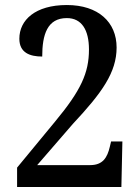

<svg xmlns="http://www.w3.org/2000/svg" viewBox="-20 -744 559 764"><path d="M48 0H463L467 -181H422L417 -160C407 -117 389 -87 339 -87H128L270 -251C386 -375 444 -456 444 -555C444 -656 371 -724 246 -724C120 -724 57 -664 57 -590C57 -534 99 -519 148 -519C148 -606 168 -672 246 -672C305 -672 334 -625 334 -547C334 -454 302 -384 199 -260L48 -77Z"/></svg>

Font: Noto Serif Lao SemiCondensed Medium
Style: Regular
Weight: 500
Width: 4
Designer: Monotype Design Team
Foundry: Monotype Imaging Inc.
Version: Version 2.003